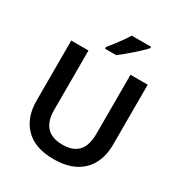

<svg xmlns="http://www.w3.org/2000/svg" viewBox="-215 -1087 1170 1246"><g transform="rotate(30 370.5 -464.0)"><path d="M657 -264Q657 -184 625.5 -122Q594 -60 529.5 -25Q465 10 367 10Q229 10 156.5 -63.5Q84 -137 84 -264V-714H213V-268Q213 -185 252.5 -142.5Q292 -100 372 -100Q427 -100 461.5 -120Q496 -140 512 -178Q528 -216 528 -269V-714H657ZM553 -928Q541 -914 520 -894Q499 -874 474.5 -852.5Q450 -831 426.5 -811.5Q403 -792 384 -778H300V-791Q316 -810 336 -835.5Q356 -861 375.5 -888.5Q395 -916 408 -938H553Z"/></g></svg>

Font: Noto Sans Khmer SemiBold
Style: Regular
Weight: 600
Version: Version 2.003